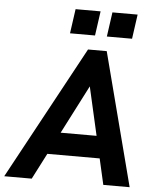

<svg xmlns="http://www.w3.org/2000/svg" viewBox="-88 -952 821 1002"><g transform="rotate(5 323.0 -450.5)"><path d="M-28 0 350 -697H448L629 0H491L376 -506L116 0ZM175 -136 232 -252H441L468 -136ZM442 -773 460 -901H592L574 -773ZM249 -773 267 -901H398L380 -773Z"/></g></svg>

Font: Hanken Grotesk
Style: Bold Italic
Weight: 700
Italic angle: -8°
Designer: Alfredo Marco Pradil
Foundry: Hanken Design Co.
Version: Version 3.013